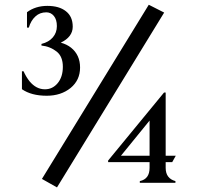

<svg xmlns="http://www.w3.org/2000/svg" viewBox="-20 -777 840 816"><path d="M259.8 -729.5Q289.1 -707 289.1 -663.6Q289.1 -620.1 238.3 -595.7Q263.7 -588.9 282.2 -574.2Q320.3 -543.5 320.3 -490Q320.3 -436.5 280.3 -403.3Q239.3 -370.1 178.7 -370.1Q113.3 -370.1 73.2 -397.9V-474.1H80.1Q90.8 -450.2 105.5 -431.6Q133.8 -397.5 170.9 -397.5Q203.6 -397.5 225.3 -423.8Q247.1 -450.2 247.1 -493.2Q247.1 -536.1 221.7 -557.1Q193.4 -579.6 156.2 -583.5V-590.3Q187.5 -598.1 204.6 -618.2Q221.7 -638.2 221.7 -666Q221.7 -693.8 209 -709.2Q196.3 -724.6 176.8 -724.6Q149.4 -724.6 130.9 -707.5Q111.3 -689.9 102.5 -659.7H94.7V-725.1Q130.9 -752 181.2 -752Q231.4 -752 259.8 -729.5ZM612.3 -756.8 677.7 -723.6 222.2 19.5 158.2 -16.6ZM574.2 0V-7.3Q615.7 -16.1 615.7 -63.5V-87.9H439.5V-94.7L677.2 -383.8H684.1V-115.2H727.1L711.9 -87.9H684.1V-63.5Q684.1 -18.6 725.6 -7.3V0ZM615.7 -115.2V-264.6L494.1 -115.2Z"/></svg>

Font: Modern Antiqua
Style: Book
Weight: 400
Designer: Wojciech Kalinowski "wmk69" (wmk69@o2.pl)
Foundry: Wojciech Kalinowski "wmk69" (wmk69@o2.pl)
Version: Version 3.1.0; 2021-05-28